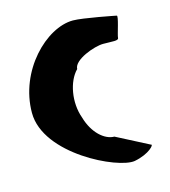

<svg xmlns="http://www.w3.org/2000/svg" viewBox="-88 -625 608 687"><g transform="rotate(-15 216.5 -282.0)"><path d="M17 -272C17 -118 264 0 328 -11C385 -22 408 -52 400 -52L280 -114C244 -114 203 -150 186 -210C164 -270 178 -346 214 -382C214 -416 294 -445 327 -445C361 -445 384 -441 384 -452C384 -462 408 -530 400 -530C400 -530 281 -554 244 -554C145 -554 17 -428 17 -272Z"/></g></svg>

Font: Ampere
Style: SCSuCnd
Weight: 400
Version: Version 1